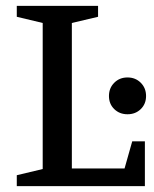

<svg xmlns="http://www.w3.org/2000/svg" viewBox="-20 -632 522 652"><path d="M37 0V-37L125 -58V-554L37 -575V-612H313V-575L224 -554V-60H403L429 -152H472V0ZM413 -244Q386 -244 368 -261.5Q350 -279 350 -306Q350 -333 368 -351Q386 -369 413 -369Q440 -369 458 -351Q476 -333 476 -306Q476 -279 458 -261.5Q440 -244 413 -244Z"/></svg>

Font: Manuale Medium
Style: Regular
Weight: 500
Designer: Eduardo Tunni / Pablo Cosgaya
Foundry: Eduardo Tunni / Pablo Cosgaya
Version: Version 1.002